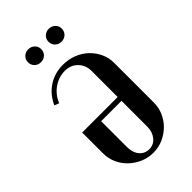

<svg xmlns="http://www.w3.org/2000/svg" viewBox="-207 -709 780 780"><g transform="rotate(-45 183.0 -319.5)"><path d="M330 -134Q330 -105 318.5 -79Q307 -53 287 -33.5Q267 -14 241 -2.5Q215 9 185 9Q155 9 128.5 -2.5Q102 -14 81.5 -33.5Q61 -53 49.5 -79Q38 -105 38 -134V-254H242V-403Q242 -437 220.5 -459Q199 -481 165 -481Q130 -481 100 -460Q70 -439 56 -404L36 -412Q56 -456 93 -480Q130 -504 177 -504Q209 -504 237 -493Q265 -482 285.5 -462.5Q306 -443 318 -417.5Q330 -392 330 -362ZM125 -84Q125 -52 141 -32.5Q157 -13 183 -13Q209 -13 225.5 -33.5Q242 -54 242 -84V-232H125ZM84 -612Q84 -627 95 -637.5Q106 -648 122 -648Q138 -648 149 -637.5Q160 -627 160 -612Q160 -595 149 -584.5Q138 -574 122 -574Q106 -574 95 -584.5Q84 -595 84 -612ZM202 -612Q202 -627 213 -637.5Q224 -648 239 -648Q256 -648 267 -637.5Q278 -627 278 -612Q278 -595 267 -584.5Q256 -574 239 -574Q224 -574 213 -584.5Q202 -595 202 -612Z"/></g></svg>

Font: Moniqa SemBd Heading
Style: Regular
Weight: 600
Designer: Rajesh Rajput
Foundry: Rajesh Rajput
Version: Version 1.000